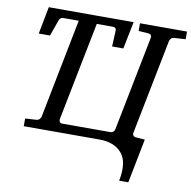

<svg xmlns="http://www.w3.org/2000/svg" viewBox="-93 -763 1055 1060"><g transform="rotate(10 435.0 -233.0)"><path d="M870.1 -627.9 806.2 -624Q795.9 -623.5 789.1 -616.2Q782.2 -608.9 781.2 -603L675.3 -67.9Q673.8 -62 677.7 -55.2Q681.6 -48.3 692.4 -46.9L744.1 -43L695.3 205.1H644Q665.5 98.6 623.3 49.3Q581.1 0 498 0H73.2V-43L136.2 -46.9Q147 -47.9 153.3 -54.9Q159.7 -62 161.1 -67.9L273.4 -638.2Q274.9 -644 271.5 -650.9Q268.1 -657.7 257.3 -659.2L198.2 -627.9V-670.9H457V-627.9L400.4 -659.2Q390.1 -658.7 383.1 -651.4Q376 -644 374.5 -638.2L262.2 -71.8Q261.7 -65.4 265.1 -58.1Q268.6 -50.8 279.3 -50.8H549.3Q560.1 -50.8 566.9 -58.1Q573.7 -65.4 574.2 -71.8L679.2 -603Q680.7 -608.9 677.2 -615.7Q673.8 -622.6 663.1 -624L606.4 -627.9V-670.9H870.1ZM461.9 -626H185.1Q166 -626 160.2 -606L128.9 -518.1H65.9L95.2 -670.9H570.8L540 -518.1H477.1L481 -606Q482.4 -626 461.9 -626Z"/></g></svg>

Font: Charis
Style: Italic
Weight: 400
Italic angle: -11°
Designer: Walt Agee, Miriam Martin, Annie Olsen, Victor Gaultney, Lorna Priest, Alan Ward, Bob Hallissy, Martin Hosken, Sharon Cor
Foundry: SIL Global
Version: Version 7.000